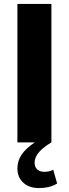

<svg xmlns="http://www.w3.org/2000/svg" viewBox="-20 -720 348 971"><path d="M176 231Q127 231 97.5 203.5Q68 176 68 132Q68 94 89 62.5Q110 31 156 0H68V-700H240V0Q197 26 176 51Q155 76 155 103Q155 125 168.5 137Q182 149 204 149Q218 149 230 146Q242 143 249 138L269 208Q233 231 176 231Z"/></svg>

Font: Red Hat Text VF
Style: Regular
Weight: 400
Designer: Pentagram, MCKL
Foundry: Pentagram, MCKL
Version: Version 1.023